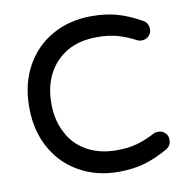

<svg xmlns="http://www.w3.org/2000/svg" viewBox="-80 -775 839 867"><g transform="rotate(-10 339.5 -341.0)"><path d="M117.2 -114.7Q47.4 -207.5 47.4 -341.3Q47.4 -448.7 92.8 -529.8Q137.7 -610.4 216.6 -654.1Q295.4 -697.8 395.5 -697.8Q460.9 -697.8 513.2 -682.9Q565.4 -668 620.6 -636.7Q627.9 -633.3 633.3 -627.9Q646 -615.2 646 -593.8Q646 -576.2 632.8 -563Q620.1 -550.3 600.6 -550.3Q588.4 -550.3 580.6 -554.7Q536.1 -578.1 495.8 -589.1Q455.6 -600.1 404.3 -600.1Q321.8 -600.1 265.4 -566.7Q209 -533.2 179 -475.3Q148.9 -417.5 148.9 -340.8Q148.9 -264.2 178.7 -207.5Q187.5 -189.5 197.3 -175.8Q224.1 -138.7 266.1 -114.7Q324.7 -81.5 404.3 -81.5Q455.6 -81.5 495.8 -92.5Q536.1 -103.5 580.6 -127Q588.4 -131.3 600.6 -131.3Q620.6 -131.3 633.3 -118.7Q646 -106 646 -87.9Q646 -58.1 620.6 -44.9Q565.4 -13.7 513.2 1.2Q460.9 16.1 395.5 16.1Q296.4 16.1 218.3 -27.3Q157.7 -60.5 117.2 -114.7Z"/></g></svg>

Font: YuPearl-Medium
Style: Medium
Weight: 500
Designer: Max Yao
Foundry: Max-Everyday
Version: Version 1.011; ttfautohint (v1.8.3)